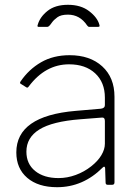

<svg xmlns="http://www.w3.org/2000/svg" viewBox="-20 -770 578 800"><path d="M218 10Q139 10 93.5 -29Q48 -68 48 -135Q48 -287 295 -308L400 -317Q417 -319 417 -332V-363Q417 -427 376.5 -464.5Q336 -502 268 -502Q169 -502 100 -410Q98 -407 95.5 -405.5Q93 -404 90 -406L66 -421Q61 -424 66 -431Q100 -481 151 -510.5Q202 -540 270 -540Q355 -540 406 -493.5Q457 -447 457 -367V-10Q457 0 447 0H429Q420 0 420 -9L418 -70Q417 -75 414.5 -75.5Q412 -76 408 -72Q326 10 218 10ZM403 -280 314 -273Q198 -264 144 -230.5Q90 -197 90 -138Q90 -87 126.5 -57.5Q163 -28 224 -28Q260 -28 295.5 -41Q331 -54 360 -77Q388 -99 402.5 -123.5Q417 -148 417 -171V-266Q417 -282 403 -280ZM352 -658Q347 -658 343 -664Q313 -709 263 -709Q234 -709 219 -698Q204 -687 197 -677Q190 -667 188 -665Q185 -662 182.5 -660Q180 -658 176 -658H141Q134 -658 137 -666Q146 -699 178 -724.5Q210 -750 263 -750Q317 -750 351.5 -723.5Q386 -697 394 -667Q395 -665 395 -662Q395 -658 387 -658Z"/></svg>

Font: Libre Franklin Thin
Style: Regular
Weight: 250
Designer: Pablo Impallari, Rodrigo Fuenzalida
Foundry: Impallari Type
Version: Version 1.002; ttfautohint (v1.5)